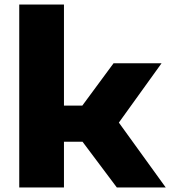

<svg xmlns="http://www.w3.org/2000/svg" viewBox="-20 -828 752 848"><path d="M65 0V-808H262.5V-361.5H343.5L481.5 -548.5H693.5L505 -286.5L712 0H496L344.5 -202H262.5V0Z"/></svg>

Font: Encode Sans Expanded ExtraBold
Style: Regular
Weight: 800
Width: 7
Designer: Multiple Designers
Foundry: Impallari Type
Version: Version 3.000; ttfautohint (v1.8.3) -l 8 -r 50 -G 200 -x 14 